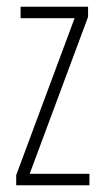

<svg xmlns="http://www.w3.org/2000/svg" viewBox="-20 -549 307 569"><path d="M245 0H28V-30L201 -495H41V-529H241V-499L68 -34H245Z"/></svg>

Font: Noto Sans Myanmar UI ExtraCondensed ExtraLight
Style: Regular
Weight: 200
Width: 2
Designer: Monotype Design Team
Foundry: Monotype Imaging Inc.
Version: Version 2.103; ttfautohint (v1.8.4.7-5d5b)